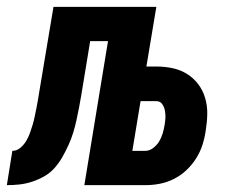

<svg xmlns="http://www.w3.org/2000/svg" viewBox="-64 -540 684 560"><path d="M-44 0 -28 -100Q-15 -100 -4.5 -109Q6 -118 12.5 -129Q19 -140 23.5 -152.5Q28 -165 31.5 -177Q35 -189 37.5 -201.5Q40 -214 42.5 -226Q45 -238 47 -250.5Q49 -263 51 -275L92 -520H392L363 -346H392Q417 -346 440 -341Q463 -336 482 -324Q501 -312 514.5 -294Q528 -276 534.5 -253.5Q541 -231 540.5 -207Q540 -183 536 -159Q533 -138 526.5 -117.5Q520 -97 508 -78Q496 -59 479.5 -43.5Q463 -28 443 -18Q423 -8 402 -4Q381 0 361 0H182L251 -420H199L173 -262Q170 -244 166.5 -226Q163 -208 159 -189.5Q155 -171 149.5 -153Q144 -135 136 -117.5Q128 -100 118.5 -83Q109 -66 96 -51Q83 -36 65.5 -26Q48 -16 29.5 -10Q11 -4 -7 -2Q-25 0 -44 0ZM360 -100Q372 -100 383 -108.5Q394 -117 400.5 -128Q407 -139 410.5 -151Q414 -163 416 -175Q418 -186 418.5 -196.5Q419 -207 417 -217.5Q415 -228 409 -236.5Q403 -245 392 -245H346L322 -100Z"/></svg>

Font: Iosevka Heavy Extended Oblique
Style: Regular
Weight: 900
Width: 7
Italic angle: -9°
Monospace: yes
Designer: Belleve Invis
Foundry: Belleve Invis
Version: Version 32.5.0; ttfautohint (v1.8.4)